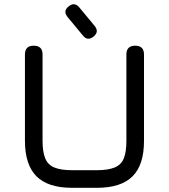

<svg xmlns="http://www.w3.org/2000/svg" viewBox="-20 -896 806 916"><path d="M443 0C443 0 443 0 443 0C519.5 0 576 -18.5 612.5 -55C649 -91.5 667 -147.5 667 -224C667 -224 667 -636 667 -636C667 -636 667 -636 667 -636C667 -650 663.5 -660.5 656.5 -667.5C649.5 -674.5 639 -678 625 -678C625 -678 625 -678 625 -678C611 -678 600.5 -674.5 593.5 -667.5C586.5 -660.5 583 -650 583 -636C583 -636 583 -224 583 -224C583 -224 583 -224 583 -224C583 -188.5 579 -160.5 570.5 -140C562 -119.5 547.5 -105.5 527 -97C506.5 -88.5 478.5 -84 443 -84C443 -84 323 -84 323 -84C323 -84 323 -84 323 -84C287.5 -84 259.5 -88.5 239 -97C218.5 -105.5 204.5 -119.5 196 -140C187.5 -160.5 183 -188.5 183 -224C183 -224 183 -636 183 -636C183 -636 183 -636 183 -636C183 -650 179.5 -660.5 172.5 -667.5C165.5 -674.5 155 -678 141 -678C141 -678 141 -678 141 -678C127 -678 116.5 -674.5 109.5 -667.5C102.5 -660.5 99 -650 99 -636C99 -636 99 -224 99 -224C99 -224 99 -224 99 -224C99 -147.5 117.5 -91.5 154 -55C190.5 -18.5 246.5 0 323 0C323 0 443 0 443 0ZM427 -722C445.5 -737.5 446.5 -754.5 431 -773C431 -773 358 -861 358 -861C358 -861 358 -861 358 -861C342.5 -879.5 325.5 -880.5 307 -865C307 -865 307 -865 307 -865C288.5 -850.5 287 -833.5 303 -814C303 -814 376 -726 376 -726C376 -726 376 -726 376 -726C390.5 -707.5 407.5 -706.5 427 -722C427 -722 427 -722 427 -722Z"/></svg>

Font: Jura-Fortis-Bold
Style: Bold
Weight: 500
Designer: Daniel Johnson, Alexei Vanyashin, Mirko Velimirovic
Foundry: Daniel Johnson
Version: ""